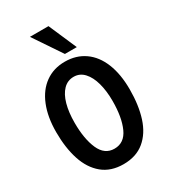

<svg xmlns="http://www.w3.org/2000/svg" viewBox="-236 -1093 1073 1218"><g transform="rotate(-30 300.0 -483.5)"><path d="M30 -375Q30 -485 62.8 -566.2Q95.5 -647.5 156.5 -691.2Q217.5 -735 300 -735Q383 -735 444 -692.2Q505 -649.5 537.5 -569Q570 -488.5 570 -377Q570 -261 541.8 -173Q513.5 -85 453.2 -35Q393 15 300 15Q207.5 15 147.2 -35Q87 -85 58.5 -172.5Q30 -260 30 -375ZM439 -369Q439 -441 423.2 -498.8Q407.5 -556.5 376.5 -590.2Q345.5 -624 301 -624Q256 -624 224.5 -591.8Q193 -559.5 177 -501.8Q161 -444 161 -367Q161 -249.5 194.2 -174.2Q227.5 -99 299 -99Q371.5 -99 405.2 -173.5Q439 -248 439 -369ZM413 -777H326L188 -982H324Z"/></g></svg>

Font: JuliaMono Latin
Style: Bold
Weight: 700
Monospace: yes
Designer: cormullion
Foundry: corm
Version: Version 0.038; ttfautohint (v1.8)